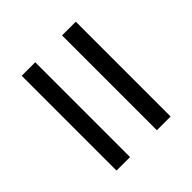

<svg xmlns="http://www.w3.org/2000/svg" viewBox="-35 -642 673 673"><g transform="rotate(45 302.0 -305.0)"><path d="M537 -439V-371H67V-439ZM537 -238V-171H67V-238Z"/></g></svg>

Font: Kantumruy Pro
Style: Regular
Weight: 400
Designer: Sovichet Tep
Foundry: Sovichet Tep
Version: Version 1.002